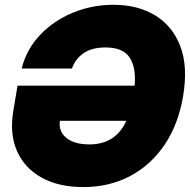

<svg xmlns="http://www.w3.org/2000/svg" viewBox="-20 -759 782 791"><path d="M322.8 11.7Q222.2 11.7 151.9 -27.1Q81.5 -65.9 50.3 -136.2Q19 -206.5 34.7 -301.3L52.2 -406.2H534.7Q541 -482.9 513.2 -523.2Q485.4 -563.5 414.6 -563.5Q359.4 -563.5 325 -540.3Q290.5 -517.1 276.4 -476.6H69.3Q88.9 -555.7 144.8 -614.7Q200.7 -673.8 279.8 -706.5Q358.9 -739.3 447.3 -739.3Q546.9 -739.3 618.7 -696Q690.4 -652.8 722.7 -568.8Q754.9 -484.9 734.4 -363.3Q715.3 -248.5 659.2 -164.3Q603 -80.1 517.1 -34.2Q431.2 11.7 322.8 11.7ZM500.5 -261.2H226.6Q220.7 -217.3 253.7 -190.7Q286.6 -164.1 348.6 -164.1Q456.1 -164.1 500.5 -261.2Z"/></svg>

Font: Inter Display Black
Style: Italic
Weight: 900
Italic angle: -9.39999°
Designer: Rasmus Andersson
Foundry: rsms
Version: Version 4.000;git-a52131595